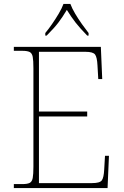

<svg xmlns="http://www.w3.org/2000/svg" viewBox="-20 -951 625 971"><path d="M50 0V-20H93Q118 -20 130 -26Q142 -32 145.5 -51Q149 -70 149 -108V-606Q149 -645 145.5 -663.5Q142 -682 130 -688Q118 -694 93 -694H50V-714H490L497 -551H477L473 -620Q471 -661 461 -675Q451 -689 412 -689H177V-387H421V-362H177V-25H446Q485 -25 495 -39Q505 -53 507 -94L511 -163H531L524 0ZM209 -784Q225 -803 243 -829Q261 -855 277 -882Q293 -909 301 -931H336Q344 -909 360 -882Q376 -855 394.5 -829Q413 -803 428 -784V-771H421Q384 -809 362.5 -836.5Q341 -864 318 -901Q296 -864 275 -836.5Q254 -809 216 -771H209Z"/></svg>

Font: Noto Serif Telugu Thin
Style: Regular
Weight: 100
Designer: Jelle Bosma - Monotype Design Team
Foundry: Monotype Imaging Inc.
Version: Version 2.005; ttfautohint (v1.8.4.7-5d5b)